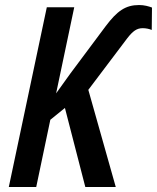

<svg xmlns="http://www.w3.org/2000/svg" viewBox="-20 -743 624 763"><path d="M15 0H124L180 -267L238 -314L319 0H440L331 -386L485 -590C508 -620 524 -631 547 -631C561 -631 573 -628 583 -624L584 -713C571 -718 553 -723 533 -723C479 -723 446 -700 400 -639L259 -450L203 -372L275 -714H166Z"/></svg>

Font: Noto Sans Display SemiCondensed Medium
Style: Italic
Weight: 500
Width: 4
Italic angle: -12°
Designer: Monotype Design Team
Foundry: Monotype Imaging Inc.
Version: Version 1.900